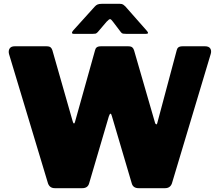

<svg xmlns="http://www.w3.org/2000/svg" viewBox="-20 -984 1149 1004"><path d="M1052 -742Q1072 -742 1079.5 -730.5Q1087 -719 1082 -702L879 -25Q870 0 843 0H705Q676 0 669 -25L565 -377Q562 -389 558 -389.5Q554 -390 549 -375L446 -25Q439 0 410 0H267Q240 0 231 -25L27 -702Q23 -719 30.5 -730.5Q38 -742 57 -742H222Q238 -742 244.5 -736.5Q251 -731 254 -721L360 -350Q363 -339 366.5 -338.5Q370 -338 372 -346L477 -721Q479 -731 486 -736.5Q493 -742 509 -742H649Q665 -742 671.5 -736.5Q678 -731 681 -721L791 -341Q793 -335 797 -334Q801 -333 802 -339L904 -721Q906 -731 913 -736.5Q920 -742 936 -742H1052ZM612 -816 571 -870Q561 -884 555.5 -884Q550 -884 537 -870L491 -816Q484 -809 479.5 -808Q475 -807 465 -807H366Q357 -807 356.5 -812Q356 -817 363 -825L475 -949Q482 -957 490 -960.5Q498 -964 512 -964H607Q618 -964 624 -960Q630 -956 635 -951L746 -825Q763 -807 744 -807H639Q630 -807 623.5 -808Q617 -809 612 -816Z"/></svg>

Font: Libre Franklin Black
Style: Regular
Weight: 900
Designer: Pablo Impallari, Rodrigo Fuenzalida, Nhung Nguyen
Foundry: Impallari Type
Version: Version 3.000